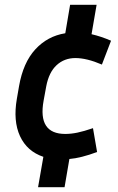

<svg xmlns="http://www.w3.org/2000/svg" viewBox="-20 -652 490 797"><path d="M383 -21Q316 4 268 8L248 125H138L160 -1Q92 -24 63 -87Q34 -150 50 -242L59 -294Q76 -392 126.5 -447Q177 -502 251 -514L271 -632H381L360 -510Q399 -501 441 -483L403 -384Q340 -411 293 -411Q247 -411 215 -381.5Q183 -352 172 -294L161 -234Q136 -96 251 -96Q275 -96 301.5 -101.5Q328 -107 366 -120Z"/></svg>

Font: Inria Sans
Style: Bold Italic
Weight: 700
Italic angle: -10°
Designer: Black Foundry Team
Foundry: Black Foundry
Version: Version 1.2; ttfautohint (v1.8.3)